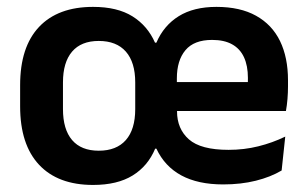

<svg xmlns="http://www.w3.org/2000/svg" viewBox="-20 -524 892 558"><path d="M250.5 13.5Q148.5 13.5 93.5 -45.2Q38.5 -104 38.5 -215V-276.5Q38.5 -387.5 93.5 -445.8Q148.5 -504 250.5 -504Q321 -504 365 -476.5Q409 -449 430.5 -400H434.5Q456 -450 499.5 -477Q543 -504 609 -504Q678 -504 724.2 -478.2Q770.5 -452.5 793.8 -404.8Q817 -357 817 -290.5V-273Q817 -255 815.5 -236.5Q814 -218 811 -201.5H698Q699.5 -229.5 700 -254Q700.5 -278.5 700.5 -297.5Q700.5 -333 689 -357.8Q677.5 -382.5 654.5 -395.2Q631.5 -408 596.5 -408Q544 -408 519 -378.2Q494 -348.5 494 -296V-249.5L494.5 -235.5V-200.5Q494.5 -149.5 529 -119Q563.5 -88.5 644.5 -88.5Q689.5 -88.5 730.8 -98.8Q772 -109 809 -127L798.5 -28.5Q766.5 -9.5 723.5 1.2Q680.5 12 628.5 12Q555.5 12 507 -14.2Q458.5 -40.5 434.5 -92H431Q410 -41.5 365.5 -14Q321 13.5 250.5 13.5ZM439 -201.5V-285.5H786V-201.5ZM267 -86Q318.5 -86 345.8 -117Q373 -148 373 -207V-284.5Q373 -343 345.8 -374Q318.5 -405 267 -405Q216 -405 189.5 -374Q163 -343 163 -284.5V-207Q163 -148 189.5 -117Q216 -86 267 -86Z"/></svg>

Font: Anek Bangla
Style: Semi-bold
Weight: 600
Designer: Sulekha Rajkumar (Bangla), Yesha Goshar (Latin)
Foundry: Ek Type
Version: Version 1.002;March 21, 2022;FontCreator 13.0.0.2683 64-bit